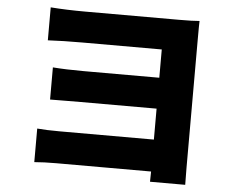

<svg xmlns="http://www.w3.org/2000/svg" viewBox="-54 -804 1108 912"><g transform="rotate(5 500.0 -348.0)"><path d="M860.4 -643.6V-39.1Q860.4 -28.3 860.8 2.4Q861.3 33.2 861.3 43.9H693.4L694.3 -4.9H242.2Q182.6 -4.9 137.7 -1V-161.1Q180.7 -157.2 243.2 -157.2H694.3V-304.7H332Q305.7 -304.7 252.4 -304.2Q199.2 -303.7 186.5 -303.7V-457Q250 -452.1 332 -452.1H694.3V-586.9H316.4Q223.6 -586.9 151.4 -583V-740.2Q227.5 -734.4 316.4 -734.4H764.6Q829.1 -734.4 861.3 -737.3Q860.4 -719.7 860.4 -643.6Z"/></g></svg>

Font: Gen Shin Gothic Heavy
Style: Bold
Weight: 900
Designer: [Source Han Sans]
Ryoko NISHIZUKA  (kana & ideographs); Paul D. Hunt (Latin, Greek & Cyrillic); Wenlong ZHANG  (bopomofo
Version: Version 1.002.20150607